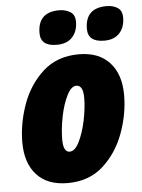

<svg xmlns="http://www.w3.org/2000/svg" viewBox="-55 -811 638 864"><g transform="rotate(-5 264.5 -379.0)"><path d="M316 -710Q316 -742 294.5 -755Q273 -768 245 -768Q148 -768 148 -673Q148 -614 221 -614Q267 -614 291.5 -640.5Q316 -667 316 -710ZM529 -710Q529 -742 508.5 -755Q488 -768 459 -768Q362 -768 362 -673Q362 -614 436 -614Q481 -614 505 -640.5Q529 -667 529 -710ZM503 -363Q503 -457 454 -510Q405 -563 316 -563Q217 -563 153 -504.5Q89 -446 58.5 -360Q28 -274 28 -190Q28 -96 76.5 -43Q125 10 216 10Q313 10 376.5 -47.5Q440 -105 471.5 -191Q503 -277 503 -363ZM208 -187Q208 -235 219 -290Q230 -345 249.5 -384Q269 -423 292 -423Q323 -423 323 -366Q323 -319 311.5 -264Q300 -209 280.5 -169.5Q261 -130 237 -130Q208 -130 208 -187Z"/></g></svg>

Font: Noto Sans Display SemiCondensed Black
Style: Italic
Weight: 900
Width: 4
Designer: Monotype Design team
Foundry: Monotype Imaging Inc.
Version: 1.000